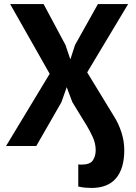

<svg xmlns="http://www.w3.org/2000/svg" viewBox="-20 -720 673 947"><path d="M452 21Q452 -13 437 -45Q422 -77 408 -100L337 -216L309 -290L283 -216L159 0H10L225 -356L30 -700H195L303 -498L327 -427L350 -498L463 -700H612L410 -363L540 -150Q565 -111 579 -67Q593 -23 593 20Q593 111 552.5 159Q512 207 431 207Q416 207 399.5 205.5Q383 204 366 200V91Q370 91 373.5 91.5Q377 92 381 92Q424 92 438 71Q452 50 452 21Z"/></svg>

Font: PT Sans
Style: Bold
Weight: 700
Version: Version 2.003W OFL; ttfautohint (v1.6)